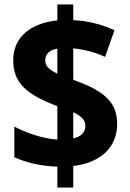

<svg xmlns="http://www.w3.org/2000/svg" viewBox="-20 -779 580 857"><path d="M236 -35V58H307V-38C438 -54 503 -128 503 -227C503 -338 420 -381 307 -423V-563C351 -559 402 -547 449 -525L491 -644C434 -670 374 -686 307 -689V-759H236V-688C120 -676 39 -616 39 -510C39 -407 100 -357 236 -305V-156C173 -160 98 -185 44 -214V-77C98 -53 160 -38 236 -35ZM236 -562V-450C198 -469 182 -484 182 -510C182 -537 200 -556 236 -562ZM307 -161V-278C343 -260 361 -244 361 -218C361 -189 344 -170 307 -161Z"/></svg>

Font: Noto Sans Gujarati UI SemiCondensed ExtraBold
Style: Regular
Weight: 800
Width: 4
Designer: Jelle Bosma - Monotype Design Team, Universal Thirst
Foundry: Monotype Imaging Inc.
Version: Version 2.106